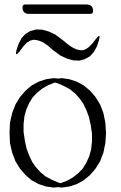

<svg xmlns="http://www.w3.org/2000/svg" viewBox="-20 -847 540 855"><path d="M22.5 -256.8 24.4 -300.8 34.2 -343.8 48.8 -381.8 69.3 -415 93.8 -443.4 121.1 -466.8 152.3 -483.4 184.6 -494.1 218.8 -499 237.3 -497.1 255.9 -499 289.1 -494.1 322.3 -483.4 352.5 -466.8 380.9 -443.4 405.3 -415 425.8 -381.8 440.4 -343.8 449.2 -300.8 452.1 -253.9 449.2 -210 440.4 -167 425.8 -128.9 405.3 -95.7 380.9 -67.4 352.5 -43.9 322.3 -27.3 289.1 -16.6 255.9 -11.7 237.3 -13.7 218.8 -11.7 184.6 -16.6 152.3 -27.3 121.1 -43.9 93.8 -67.4 69.3 -95.7 48.8 -128.9 34.2 -167 24.4 -210ZM224.6 -479.5 194.3 -467.8 168.9 -453.1 146.5 -435.5 126 -414.1 110.4 -388.7 97.7 -360.4 88.9 -330.1 85 -294.9V-259.8L90.8 -219.7L98.6 -184.6L110.4 -153.3L124 -125L140.6 -101.6L160.2 -80.1L182.6 -61.5L210 -46.9L239.3 -34.2L250 -31.2L280.3 -43L305.7 -57.6L328.1 -75.2L348.6 -96.7L364.3 -122.1L377 -150.4L385.7 -180.7L389.6 -215.8V-251L383.8 -291L376 -326.2L364.3 -357.4L350.6 -385.7L334 -409.2L314.5 -430.7L292 -449.2L264.6 -463.9L235.4 -476.6ZM215.8 -624 193.4 -643.6 173.8 -657.2 156.2 -665 141.6 -668.9 127.9 -669.9 114.3 -666 99.6 -657.2 84 -640.6 64.5 -614.3Q44.9 -592.8 53.7 -625L63.5 -653.3L76.2 -677.7L93.8 -696.3L115.2 -709L140.6 -715.8L168 -714.8L196.3 -707L225.6 -693.4L258.8 -668.9L281.2 -650.4L300.8 -636.7L318.4 -627.9L333 -624L346.7 -623L360.4 -627L375 -636.7L390.6 -652.3L410.2 -677.7Q428.7 -700.2 420.9 -668L411.1 -639.6L398.4 -616.2L380.9 -596.7L358.4 -584L334 -577.1L306.6 -578.1L278.3 -585.9L249 -599.6ZM365.2 -827.1Q394.5 -827.1 394.5 -797.9Q394.5 -785.2 381.8 -785.2H109.4Q80.1 -785.2 80.1 -814.5Q80.1 -827.1 92.8 -827.1Z"/></svg>

Font: B2 Hana
Style: Regular
Weight: 500
Version: 2020-08-05; (max)